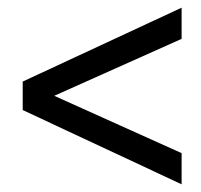

<svg xmlns="http://www.w3.org/2000/svg" viewBox="-20 -521 523 499"><path d="M452 -42V-123L121 -272L452 -420V-501L39 -309V-235Z"/></svg>

Font: Vanilla Cream Book
Style: Regular
Weight: 400
Designer: Jeremy Tribby, Jinavaṁso
Foundry: Tribby Type
Version: Version 1.422;Glyphs 3.1.2 (3151)